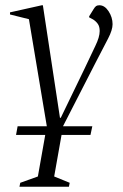

<svg xmlns="http://www.w3.org/2000/svg" viewBox="-20 -480 467 730"><path d="M41 33 47 0H158L90 -407L18 -425V-433L139 -460H143L208 -32H211L301 -218Q326 -272 342.5 -305.5Q359 -339 359 -362Q359 -379 352 -389Q345 -399 334 -406L319 -414V-418L335 -444Q341 -454 345.5 -457Q350 -460 358 -460Q378 -460 393 -437Q408 -414 408 -388Q408 -366 391 -333.5Q374 -301 343 -241L220 -1V0H331L324 33H214L186 191L245 215L242 230H54L57 215L124 191L152 33Z"/></svg>

Font: Spectral Light
Style: Italic
Weight: 300
Italic angle: -10°
Designer: Jean-Baptiste Levee
Foundry: Production Type
Version: Version 2.001